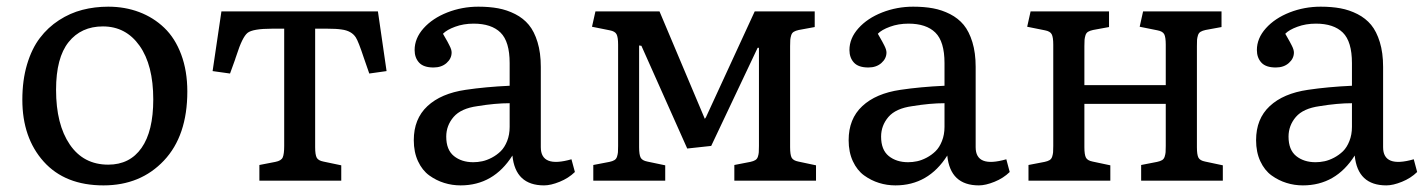

<svg xmlns="http://www.w3.org/2000/svg" viewBox="-20 -541 4269 575"><path d="M290 14.2Q174.8 14.2 110.8 -57.1Q46.9 -128.4 46.9 -242.2Q46.9 -300.8 61 -348.1Q75.2 -395.5 99.4 -427.2Q123.5 -459 156.7 -480.5Q189.9 -502 226.8 -511.5Q263.7 -521 304.2 -521Q354 -521 396.7 -504.9Q439.5 -488.8 471.9 -457.8Q504.4 -426.8 522.7 -377.7Q541 -328.6 541 -267.1Q541 -134.3 470.9 -60.1Q400.9 14.2 290 14.2ZM304.2 -47.9Q368.7 -47.9 403.8 -97.9Q439 -147.9 439 -243.2Q439 -346.2 397.9 -404.1Q356.9 -461.9 288.1 -461.9Q223.1 -461.9 185.5 -415Q147.9 -368.2 147.9 -272Q147.9 -168.5 189 -108.2Q230 -47.9 304.2 -47.9Z M756.8 0V-46.9L804.7 -56.2Q822.3 -59.6 826.7 -69.6Q831.1 -79.6 831.1 -104V-455.1H794.9Q736.8 -455.1 721.2 -442.4Q705.6 -429.7 688.5 -376Q687.5 -373 687 -371.6Q686.5 -370.1 685.5 -367.4Q684.6 -364.7 684.1 -362.8L668.9 -320.8L616.7 -328.1L643.1 -506.8H1111.8L1137.7 -328.1L1085.9 -320.8L1069.8 -367.2Q1053.2 -417.5 1045.4 -429.2Q1032.7 -448.7 1003.4 -452.6Q987.8 -455.1 960 -455.1H923.8V-100.1Q923.8 -77.6 928.5 -68.8Q933.1 -60.1 948.7 -57.1L1002 -45.9V0Z M1359.4 14.2Q1334 14.2 1310.3 6.8Q1286.6 -0.5 1265.6 -15.6Q1244.6 -30.8 1231.9 -58.1Q1219.2 -85.4 1219.2 -121.1Q1219.2 -185.1 1260 -223.1Q1300.8 -261.2 1374.5 -272Q1433.6 -280.8 1506.3 -284.2V-352.1Q1506.3 -416.5 1479 -443.4Q1451.7 -470.2 1398.4 -470.2Q1368.2 -470.2 1343 -460.9Q1317.9 -451.7 1306.6 -439.9Q1307.6 -438 1312.7 -429.2Q1317.9 -420.4 1320.1 -416.3Q1322.3 -412.1 1325.9 -405Q1329.6 -397.9 1331.1 -392.8Q1332.5 -387.7 1332.5 -383.8Q1332.5 -365.7 1317.4 -352.3Q1302.2 -338.9 1278.3 -338.9Q1248.5 -338.9 1235.1 -353.5Q1221.7 -368.2 1221.7 -391.1Q1221.7 -426.3 1248.5 -456.3Q1275.4 -486.3 1319.6 -503.7Q1363.8 -521 1412.6 -521Q1445.3 -521 1471.9 -516.1Q1498.5 -511.2 1522.9 -498.8Q1547.4 -486.3 1563.7 -466.6Q1580.1 -446.8 1589.8 -414.8Q1599.6 -382.8 1599.6 -340.8V-100.1Q1599.6 -37.6 1691.4 -64L1701.7 -25.9Q1682.6 -7.3 1656 3.4Q1629.4 14.2 1609.4 14.2Q1523.4 14.2 1514.6 -75.2Q1458 14.2 1359.4 14.2ZM1397.5 -55.2Q1410.6 -55.2 1424.3 -58.1Q1438 -61 1452.9 -68.8Q1467.8 -76.7 1479.5 -88.1Q1491.2 -99.6 1498.8 -118.7Q1506.3 -137.7 1506.3 -161.1V-231.9Q1463.4 -231.9 1409.7 -223.1Q1360.4 -216.3 1338.4 -190.7Q1316.4 -165 1316.4 -131.8Q1316.4 -92.3 1339.4 -73.7Q1362.3 -55.2 1397.5 -55.2Z M1756.8 0V-46.9L1805.2 -56.2Q1814.5 -58.1 1820.1 -61.5Q1825.7 -64.9 1827.9 -72Q1830.1 -79.1 1830.6 -85Q1831.1 -90.8 1831.1 -104V-407.2Q1831.1 -429.7 1826.4 -438.5Q1821.8 -447.3 1806.2 -450.2L1752.9 -460.9L1763.2 -506.8H1955.1L2090.8 -185.1L2094.2 -189.9L2240.2 -506.8H2419.9V-460L2372.1 -451.2Q2362.8 -449.2 2357.2 -445.8Q2351.6 -442.4 2349.4 -435.1Q2347.2 -427.7 2346.7 -421.9Q2346.2 -416 2346.2 -402.8V-100.1Q2346.2 -77.6 2350.8 -68.8Q2355.5 -60.1 2371.1 -57.1L2423.8 -45.9V0H2179.2V-46.9L2227.1 -56.2Q2236.3 -58.1 2241.9 -61.5Q2247.6 -64.9 2249.8 -72Q2252 -79.1 2252.4 -85Q2252.9 -90.8 2252.9 -104V-397.9H2249L2109.9 -104L2038.1 -96.2L1900.9 -403.8L1894 -404.8V-100.1Q1894 -77.6 1898.7 -68.8Q1903.3 -60.1 1918.9 -57.1L1972.2 -45.9V0Z M2661.6 14.2Q2636.2 14.2 2612.5 6.8Q2588.9 -0.5 2567.9 -15.6Q2546.9 -30.8 2534.2 -58.1Q2521.5 -85.4 2521.5 -121.1Q2521.5 -185.1 2562.3 -223.1Q2603 -261.2 2676.8 -272Q2735.8 -280.8 2808.6 -284.2V-352.1Q2808.6 -416.5 2781.2 -443.4Q2753.9 -470.2 2700.7 -470.2Q2670.4 -470.2 2645.3 -460.9Q2620.1 -451.7 2608.9 -439.9Q2609.9 -438 2615 -429.2Q2620.1 -420.4 2622.3 -416.3Q2624.5 -412.1 2628.2 -405Q2631.8 -397.9 2633.3 -392.8Q2634.8 -387.7 2634.8 -383.8Q2634.8 -365.7 2619.6 -352.3Q2604.5 -338.9 2580.6 -338.9Q2550.8 -338.9 2537.4 -353.5Q2523.9 -368.2 2523.9 -391.1Q2523.9 -426.3 2550.8 -456.3Q2577.6 -486.3 2621.8 -503.7Q2666 -521 2714.8 -521Q2747.6 -521 2774.2 -516.1Q2800.8 -511.2 2825.2 -498.8Q2849.6 -486.3 2866 -466.6Q2882.3 -446.8 2892.1 -414.8Q2901.9 -382.8 2901.9 -340.8V-100.1Q2901.9 -37.6 2993.7 -64L3003.9 -25.9Q2984.9 -7.3 2958.3 3.4Q2931.6 14.2 2911.6 14.2Q2825.7 14.2 2816.9 -75.2Q2760.3 14.2 2661.6 14.2ZM2699.7 -55.2Q2712.9 -55.2 2726.6 -58.1Q2740.2 -61 2755.1 -68.8Q2770 -76.7 2781.7 -88.1Q2793.5 -99.6 2801 -118.7Q2808.6 -137.7 2808.6 -161.1V-231.9Q2765.6 -231.9 2711.9 -223.1Q2662.6 -216.3 2640.6 -190.7Q2618.7 -165 2618.7 -131.8Q2618.7 -92.3 2641.6 -73.7Q2664.6 -55.2 2699.7 -55.2Z M3060.1 0V-46.9L3108.4 -56.2Q3117.7 -58.1 3123.3 -61.5Q3128.9 -64.9 3131.1 -72Q3133.3 -79.1 3133.8 -85Q3134.3 -90.8 3134.3 -104V-407.2Q3134.3 -429.7 3129.6 -438.5Q3125 -447.3 3109.4 -450.2L3056.2 -460.9L3066.4 -506.8H3301.3V-460L3253.4 -451.2Q3244.1 -449.2 3238.5 -445.8Q3232.9 -442.4 3230.7 -435.1Q3228.5 -427.7 3228 -421.9Q3227.5 -416 3227.5 -402.8V-286.1H3471.2V-407.2Q3471.2 -429.7 3466.6 -438.5Q3461.9 -447.3 3446.3 -450.2L3393.1 -460.9L3403.3 -506.8H3638.2V-460L3590.3 -451.2Q3581.1 -449.2 3575.4 -445.8Q3569.8 -442.4 3567.6 -435.1Q3565.4 -427.7 3564.9 -421.9Q3564.5 -416 3564.5 -402.8V-100.1Q3564.5 -77.6 3569.1 -68.8Q3573.7 -60.1 3589.4 -57.1L3642.1 -45.9V0H3397.5V-46.9L3445.3 -56.2Q3454.6 -58.1 3460.2 -61.5Q3465.8 -64.9 3468 -72Q3470.2 -79.1 3470.7 -85Q3471.2 -90.8 3471.2 -104V-230H3227.5V-100.1Q3227.5 -77.6 3232.2 -68.8Q3236.8 -60.1 3252.4 -57.1L3305.2 -45.9V0Z M3881.8 14.2Q3856.4 14.2 3832.8 6.8Q3809.1 -0.5 3788.1 -15.6Q3767.1 -30.8 3754.4 -58.1Q3741.7 -85.4 3741.7 -121.1Q3741.7 -185.1 3782.5 -223.1Q3823.2 -261.2 3897 -272Q3956.1 -280.8 4028.8 -284.2V-352.1Q4028.8 -416.5 4001.5 -443.4Q3974.1 -470.2 3920.9 -470.2Q3890.6 -470.2 3865.5 -460.9Q3840.3 -451.7 3829.1 -439.9Q3830.1 -438 3835.2 -429.2Q3840.3 -420.4 3842.5 -416.3Q3844.7 -412.1 3848.4 -405Q3852.1 -397.9 3853.5 -392.8Q3855 -387.7 3855 -383.8Q3855 -365.7 3839.8 -352.3Q3824.7 -338.9 3800.8 -338.9Q3771 -338.9 3757.6 -353.5Q3744.1 -368.2 3744.1 -391.1Q3744.1 -426.3 3771 -456.3Q3797.9 -486.3 3842 -503.7Q3886.2 -521 3935.1 -521Q3967.8 -521 3994.4 -516.1Q4021 -511.2 4045.4 -498.8Q4069.8 -486.3 4086.2 -466.6Q4102.5 -446.8 4112.3 -414.8Q4122.1 -382.8 4122.1 -340.8V-100.1Q4122.1 -37.6 4213.9 -64L4224.1 -25.9Q4205.1 -7.3 4178.5 3.4Q4151.9 14.2 4131.8 14.2Q4045.9 14.2 4037.1 -75.2Q3980.5 14.2 3881.8 14.2ZM3919.9 -55.2Q3933.1 -55.2 3946.8 -58.1Q3960.4 -61 3975.3 -68.8Q3990.2 -76.7 4002 -88.1Q4013.7 -99.6 4021.2 -118.7Q4028.8 -137.7 4028.8 -161.1V-231.9Q3985.8 -231.9 3932.1 -223.1Q3882.8 -216.3 3860.8 -190.7Q3838.9 -165 3838.9 -131.8Q3838.9 -92.3 3861.8 -73.7Q3884.8 -55.2 3919.9 -55.2Z"/></svg>

Font: Literata Book
Style: Regular
Weight: 400
Designer: Latin by Veronika Burian and Jose Scaglione. Greek by Irene Vlachou. Cyrillic by Vera Evstafieva
Foundry: TypeTogether
Version: Version 2.003;PS 002.003;hotconv 1.0.88;makeotf.lib2.5.64775